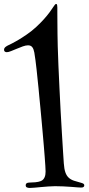

<svg xmlns="http://www.w3.org/2000/svg" viewBox="-70 -950 444 957"><path d="M215.8 -913.1Q215.8 -907.7 215.8 -887.7Q215.8 -867.7 216.1 -839.8Q216.3 -812 216.6 -780.3Q216.8 -748.5 217.8 -719.2Q218.8 -678.2 221.2 -624.5Q223.6 -570.8 226.3 -512.9Q229 -455.1 232.2 -396.5Q235.4 -337.9 238.5 -286.9Q241.7 -235.8 244.1 -196.3Q246.6 -156.7 248 -136.2Q250 -107.4 255.9 -90.8Q261.7 -74.2 272.2 -64.5Q282.7 -54.7 298.6 -49.3Q314.5 -43.9 336.9 -38.1Q345.2 -35.6 347.7 -32.7Q350.1 -29.8 350.1 -25.9Q350.1 -21.5 346.7 -18.3Q343.3 -15.1 334 -15.1Q329.6 -15.1 316.2 -16.1Q302.7 -17.1 284.7 -18.6Q266.6 -20 245.4 -21Q224.1 -22 204.1 -22Q188 -22 169.9 -20.5Q151.9 -19 134.8 -17.6Q117.7 -16.1 102.8 -14.6Q87.9 -13.2 78.1 -13.2Q71.3 -13.2 64.7 -15.6Q58.1 -18.1 58.1 -26.9Q58.1 -40 77.1 -40Q89.8 -40 105.7 -41.5Q121.6 -43 131.8 -46.9Q140.1 -49.8 145 -55.2Q149.9 -60.5 152.6 -67.1Q155.3 -73.7 156.2 -80.8Q157.2 -87.9 157.2 -95.2Q157.2 -104 156 -123.3Q154.8 -142.6 152.8 -168.5Q150.9 -194.3 148.2 -225.6Q145.5 -256.8 142.6 -289.8Q139.6 -322.8 136.7 -355.5Q133.8 -388.2 130.9 -417.5Q127.9 -446.8 125.7 -470.7Q123.5 -494.6 122.1 -509.8Q119.6 -532.2 117.2 -556.4Q114.7 -580.6 112.3 -604Q109.9 -627.4 106.9 -648.9Q104 -670.4 101.1 -688Q98.1 -705.1 91.1 -714.6Q84 -724.1 69.8 -724.1Q58.6 -724.1 43.7 -718.8Q28.8 -713.4 13.7 -707Q-1.5 -700.7 -14.9 -695.3Q-28.3 -689.9 -36.1 -689.9Q-41.5 -689.9 -45.7 -692.6Q-49.8 -695.3 -49.8 -702.1Q-49.8 -711.4 -40 -717.8Q-35.6 -721.2 -28.3 -724.6Q-21 -728 -9 -734.1Q2.9 -740.2 20.5 -750.5Q38.1 -760.7 63 -777.8Q89.4 -795.9 110.8 -815.9Q132.3 -835.9 149.2 -854.7Q166 -873.5 177.5 -889.2Q189 -904.8 194.8 -914.1Q200.2 -921.4 203.1 -925.8Q206.1 -930.2 210 -930.2Q213.9 -930.2 214.8 -924.6Q215.8 -918.9 215.8 -913.1Z"/></svg>

Font: Henny Penny
Style: Regular
Weight: 400
Version: Version 1.001